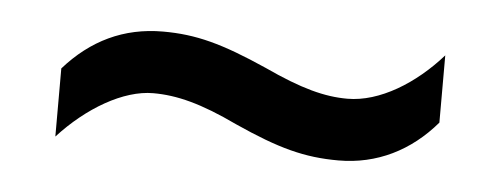

<svg xmlns="http://www.w3.org/2000/svg" viewBox="-26 -462 573 219"><g transform="rotate(5 260.0 -352.5)"><path d="M246 -319C297 -296 327 -288 366 -288C410 -288 448 -307 477 -341V-418C447 -384 407 -359 370 -359C344 -359 317 -366 274 -386C222 -409 192 -417 154 -417C109 -417 72 -399 42 -365V-287C74 -322 115 -346 149 -346C176 -346 204 -339 246 -319Z"/></g></svg>

Font: Noto Sans Lao Looped SemiCondensed
Style: Regular
Weight: 400
Width: 4
Designer: Mark Frömberg, Ben Mitchell
Foundry: The Fontpad Ltd
Version: Version 1.002